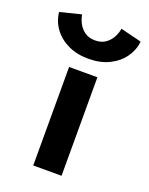

<svg xmlns="http://www.w3.org/2000/svg" viewBox="-196 -687 584 752"><g transform="rotate(20 96.0 -311.0)"><path d="M37 0V-410.5H155V0ZM96.5 -466.5Q48.5 -466.5 11.8 -484Q-25 -501.5 -47.2 -531.5Q-69.5 -561.5 -73.5 -599.5L14.5 -621.5Q17 -605 26.2 -586.5Q35.5 -568 53 -555.5Q70.5 -543 96.5 -543Q122.5 -543 140 -555.5Q157.5 -568 167 -586.5Q176.5 -605 178.5 -621.5L266.5 -599.5Q262.5 -563 240.8 -532.8Q219 -502.5 182.2 -484.5Q145.5 -466.5 96.5 -466.5Z"/></g></svg>

Font: League Spartan Thin SemiBold
Style: Regular
Weight: 600
Version: Version 2.002